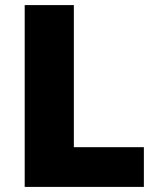

<svg xmlns="http://www.w3.org/2000/svg" viewBox="-20 -827 622 754"><path d="M77 -93V-807H270V-249H545V-93Z"/></svg>

Font: Noto Sans Kannada UI Black
Style: Regular
Weight: 900
Designer: Jelle Bosma - Monotype Design Team
Foundry: Monotype Imaging Inc.
Version: Version 2.005; ttfautohint (v1.8.4.7-5d5b)